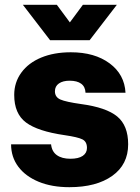

<svg xmlns="http://www.w3.org/2000/svg" viewBox="-20 -767 580 797"><path d="M26 -168H192Q195 -138 216 -123Q237 -108 272 -108Q306 -108 323.5 -120Q341 -132 341 -153Q341 -179 322 -188.5Q303 -198 248 -206Q137 -222 88 -258.5Q39 -295 39 -373Q39 -425 68.5 -465.5Q98 -506 151 -528Q204 -550 274 -550Q373 -550 435 -504Q497 -458 501 -382H335Q334 -407 317 -419.5Q300 -432 269 -432Q241 -432 224.5 -420.5Q208 -409 208 -388Q208 -364 230.5 -354Q253 -344 317 -335Q421 -321 466.5 -283.5Q512 -246 512 -168Q512 -84 446 -37Q380 10 268 10Q195 10 140.5 -12.5Q86 -35 56 -75Q26 -115 26 -168ZM75 -747H216L270 -674L324 -747H465L352 -600H188Z"/></svg>

Font: Mona Sans ExtraBold
Style: Regular
Weight: 800
Designer: Deni Anggara
Foundry: GitHub
Version: Version 2.000